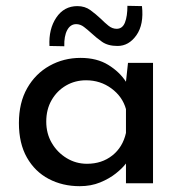

<svg xmlns="http://www.w3.org/2000/svg" viewBox="-20 -630 627 660"><path d="M254 10Q195 10 147.5 -15Q100 -40 72.5 -88.5Q45 -137 45 -207Q45 -277 73.5 -327Q102 -377 150.5 -404Q199 -431 257 -431Q313 -431 352 -407Q391 -383 413 -349L420 -414H506V0H413V-68Q401 -52 378.5 -34Q356 -16 324.5 -3Q293 10 254 10ZM279 -67Q330 -67 366 -95.5Q402 -124 413 -173V-255Q401 -298 363 -326Q325 -354 276 -354Q238 -354 207 -336Q176 -318 157.5 -286Q139 -254 139 -212Q139 -171 158 -138.5Q177 -106 209 -86.5Q241 -67 279 -67ZM384 -472Q351 -472 330.5 -486.5Q310 -501 293 -517Q281 -528 268.5 -537.5Q256 -547 242 -547Q222 -547 211 -526.5Q200 -506 201 -471L150 -472Q147 -530 173.5 -569.5Q200 -609 246 -609Q272 -609 291 -595Q310 -581 327 -565Q340 -552 353 -541.5Q366 -531 381 -531Q401 -531 409.5 -552.5Q418 -574 418 -610L468 -609Q475 -546 449 -509Q423 -472 384 -472Z"/></svg>

Font: Synthetic
Style: Regular
Weight: 400
Designer: Santiago Orozco
Foundry: Typemade
Version: Version 2.000; ttfautohint (v1.8.4.7-5d5b)